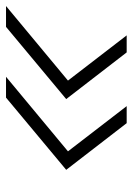

<svg xmlns="http://www.w3.org/2000/svg" viewBox="81 -648 451 654"><g transform="rotate(-90 307.0 -320.5)"><path d="M456 -115 297 -321 543 -526H614L360 -315L514 -115ZM215 -115 56 -321 302 -526H373L119 -315L273 -115Z"/></g></svg>

Font: Be Vietnam Pro ExtraLight
Style: Italic
Weight: 200
Italic angle: -12°
Designer: Lam Bao, Tony Le, Vietanh Nguyen
Foundry: Yellow Type Foundry
Version: Version 1.002; ttfautohint (v1.8.3)